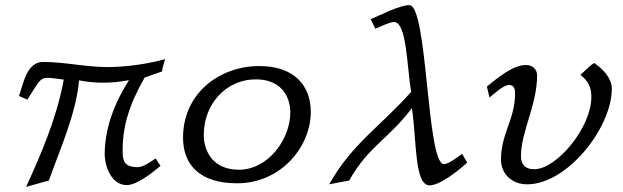

<svg xmlns="http://www.w3.org/2000/svg" viewBox="-20 -708 2434 750"><path d="M54 -333 87 -319C131 -387 135 -404 166 -404C180 -404 199 -401 229 -397C202 -248 140 -105 82 22L171 -3C218 -135 276 -261 289 -394C321 -388 351 -385 383 -385C415 -385 448 -388 484 -395C429 -309 389 -209 389 -106C389 -59 415 15 475 15C516 15 577 -35 607 -60L588 -89C570 -77 540 -55 518 -55C464 -55 459 -81 459 -120C459 -212 483 -297 545 -405L613 -429C615 -445 620 -461 625 -477C557 -458 471 -446 400 -446C316 -446 232 -466 148 -466C84 -466 71 -380 54 -333Z M695 -170C695 -65 760 8 906 8C1077 8 1194 -134 1194 -271C1194 -372 1131 -450 993 -450C839 -450 695 -345 695 -170ZM776 -182C776 -297 859 -398 980 -398C1073 -398 1114 -337 1114 -268C1114 -166 1029 -45 913 -45C817 -45 776 -111 776 -182Z M1266 12 1344 -3C1420 -138 1500 -166 1589 -286C1608 -162 1598 16 1658 16C1700 16 1775 -45 1805 -73L1785 -107C1769 -96 1734 -67 1714 -67C1646 -67 1651 -688 1579 -688C1541 -688 1464 -648 1428 -633L1446 -596C1463 -602 1501 -622 1519 -622C1569 -622 1569 -451 1586 -349C1464 -212 1355 -147 1266 12Z M1882 -370 1892 -327C1909 -340 1945 -376 1969 -376C1984 -376 1992 -366 1992 -344C1992 -241 1937 -187 1937 -85C1937 -30 1978 12 2039 12C2196 12 2370 -209 2370 -362C2370 -400 2338 -437 2301 -462C2279 -448 2267 -432 2247 -416C2279 -390 2290 -367 2290 -329C2290 -209 2154 -47 2067 -47C2027 -47 2015 -70 2015 -99C2015 -193 2078 -298 2078 -413C2078 -436 2062 -454 2035 -454C1982 -454 1922 -402 1882 -370Z"/></svg>

Font: KpSans
Style: Italic
Weight: 400
Italic angle: -11°
Version: Version 0.66